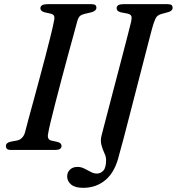

<svg xmlns="http://www.w3.org/2000/svg" viewBox="-20 -720 849 922"><path d="M211.5 -80.5Q204 -49 228.5 -44.5L256 -38.5Q275.5 -33.5 275.5 -19.5Q275.5 0 246 0H33Q18.5 0 13.5 -5Q8.5 -10 8.5 -18Q7.5 -34 30.5 -39.5L60.5 -45Q88.5 -50 99.5 -82Q105 -104.5 116.2 -145.8Q127.5 -187 141.8 -239.5Q156 -292 171.2 -348.2Q186.5 -404.5 200.2 -457.5Q214 -510.5 224.5 -553.2Q235 -596 239.5 -620.5Q243 -635.5 239.5 -643.5Q236 -651.5 222.5 -654.5L194 -661Q174 -666.5 174 -680.5Q174 -700 208.5 -700H419Q433 -700 438 -695.5Q443 -691 443 -683.5Q443 -667.5 419 -661L387 -653.5Q372 -650 364.5 -643.5Q357 -637 352 -621.5Q345 -596 332.8 -550.8Q320.5 -505.5 305.2 -450Q290 -394.5 274.8 -336.5Q259.5 -278.5 246 -226.2Q232.5 -174 223.2 -135.2Q214 -96.5 211.5 -80.5ZM717 -605.5Q713 -594 701.8 -551Q690.5 -508 674.5 -445.5Q658.5 -383 640.2 -312.8Q622 -242.5 604.8 -175.5Q587.5 -108.5 573.8 -56Q560 -3.5 552.5 22Q533.5 104 488.2 143Q443 182 379 182Q340.5 182 321.5 166Q302.5 150 302.5 127Q302.5 108 315.8 94.8Q329 81.5 352.5 81.5Q369 81.5 385 89.5Q401 97.5 416 105.5Q431 113.5 445 113.5Q463.5 113.5 476.5 99Q489.5 84.5 489.5 48Q489.5 32.5 481 14.8Q472.5 -3 466.8 -24.8Q461 -46.5 469 -74.5Q471.5 -84.5 481.8 -123.8Q492 -163 506.8 -219.5Q521.5 -276 538 -338.8Q554.5 -401.5 569.5 -459Q584.5 -516.5 595.2 -558.2Q606 -600 609 -613Q614 -635 610.5 -643.2Q607 -651.5 591 -655L559.5 -661Q540 -666.5 540 -680Q540 -700 571.5 -700H784.5Q799 -700 804 -695.5Q809 -691 809 -683Q809 -667.5 787 -661.5L757.5 -653.5Q741 -649 733.2 -640.5Q725.5 -632 717 -605.5Z"/></svg>

Font: Fraunces 9pt S000
Style: Italic
Weight: 400
Italic angle: -16°
Version: Version 1.000; ttfautohint (v1.8.3)